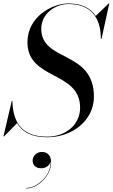

<svg xmlns="http://www.w3.org/2000/svg" viewBox="-41 -780 653 1112"><path d="M-17.5 10 58 -67C87 -16.5 141 15 233 15C374.5 15 503 -80 503 -220C503 -490 198 -419 198 -613.5C198 -701 279 -756.5 355.5 -756.5C481.5 -756.5 543 -683 543 -555H547L592 -760H588.5L513.5 -687.5C482.5 -734.5 430 -760 355 -760C263.5 -760 118 -685 118 -535C118 -315 423 -370.5 423 -156C423 -57 338.5 11.5 232.5 11.5C84 11.5 37 -71.5 31 -185.5V-195H27L-21 10ZM148 149.5C148 174 163.5 194.5 198 194.5C225 194.5 247 178 252 154.5C257 230.5 179.5 308.5 110.5 308.5V311.5C182.5 311.5 255 233.5 255 161.5C255 119.5 233 100 201.5 100C171 100 148 123.5 148 149.5Z"/></svg>

Font: Bodoni* 48pt
Style: Italic
Weight: 400
Italic angle: -13°
Version: Version 2.3